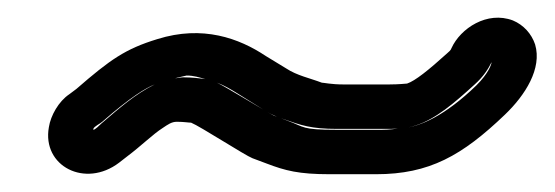

<svg xmlns="http://www.w3.org/2000/svg" viewBox="-20 -392 624 216"><path d="M177 -304C185 -306 190 -307 190 -307C198 -307 204 -305 211 -303C204 -304 196 -305 186 -305C183 -305 180 -304 177 -304ZM224 -299C232 -296 239 -292 247 -287L271 -272C280 -266 289 -261 299 -258C319 -251 330 -247 359 -247H411C426 -247 436 -247 448 -251C470 -258 491 -276 514 -297C524 -306 529 -314 533 -322C533 -320 530 -310 516 -296C481 -262 452 -249 433 -248C426 -247 417 -246 410 -246H358C319 -246 323 -249 304 -256L288 -262C285 -263 233 -295 224 -299ZM154 -297C132 -286 115 -271 94 -253C92 -251 87 -246 85 -246V-247C86 -250 93 -253 95 -255C127 -283 144 -293 154 -297ZM114 -209 123 -216C139 -228 152 -241 163 -248C169 -252 173 -255 179 -255C187 -255 192 -254 195 -254C205 -250 256 -217 264 -214L280 -208C301 -200 316 -196 351 -196H403C463 -196 500 -217 548 -263C571 -285 590 -315 582 -342C578 -354 569 -364 557 -369C528 -380 498 -360 488 -338C487 -335 485 -334 483 -332C462 -313 447 -301 438 -298C437 -298 429 -297 418 -297H366C353 -297 344 -299 342 -299C329 -304 314 -307 302 -315L279 -329C249 -349 208 -364 157 -348C121 -337 104 -325 66 -292L58 -286C46 -278 37 -262 35 -249C27 -205 76 -180 114 -209Z"/></svg>

Font: AppleStorm
Style: CBoIta
Weight: 400
Foundry: Cannot Into Space Fonts
Version: Version 1.01